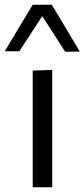

<svg xmlns="http://www.w3.org/2000/svg" viewBox="-52 -796 359 816"><path d="M87 0V-496L170 -499V0ZM-32 -578Q-2 -628 27.5 -677Q56.5 -726 87 -776H168Q197.5 -726.5 227.5 -677Q257 -627.5 287 -577L225 -576Q200.5 -614 176.5 -651.5Q152 -689 127.5 -727.5Q103 -689.5 78.8 -652.5Q54.5 -615.5 30 -578Z"/></svg>

Font: Heraclito
Style: Regular
Weight: 400
Designer: Kostas Bartsokas (font) & Cristiano Sobral (main changes)
Foundry: Kostas Bartsokas (font) & Cristiano Sobral (main changes)
Version: Version 1.00;July 8, 2020;FontCreator 13.0.0.2655 64-bit